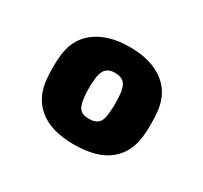

<svg xmlns="http://www.w3.org/2000/svg" viewBox="-73 -802 499 471"><g transform="rotate(30 177.0 -567.0)"><path d="M177 -429Q112 -429 77 -458Q42 -487 39 -540Q38 -548 38 -567.5Q38 -587 39 -594Q42 -648 79 -676.5Q116 -705 177 -705Q239 -705 275.5 -676.5Q312 -648 315 -594Q316 -587 316 -567.5Q316 -548 315 -540Q312 -487 277.5 -458Q243 -429 177 -429ZM177 -502Q196 -502 204.5 -511.5Q213 -521 214 -545Q215 -553 215 -567.5Q215 -582 214 -589Q213 -611 204.5 -621.5Q196 -632 177 -632Q159 -632 150.5 -621.5Q142 -611 141 -589Q140 -582 140 -567.5Q140 -553 141 -545Q143 -521 151 -511.5Q159 -502 177 -502Z"/></g></svg>

Font: DVN-Rubik
Style: Bold
Weight: 700
Designer: Hubert and Fischer
Foundry: Hubert & Fischer
Version: Version 2.102